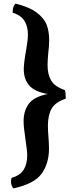

<svg xmlns="http://www.w3.org/2000/svg" viewBox="-20 -768 420 1066"><path d="M41 240Q41 231 44 220Q93 205 112 173.5Q131 142 131 95Q131 67 121 3Q111 -63 111 -94Q111 -153 140 -192Q169 -231 245 -246Q171 -259 141.5 -294.5Q112 -330 112 -383Q112 -416 124 -484Q125 -492 130 -522Q135 -552 135 -576Q135 -620 116.5 -651Q98 -682 50 -698Q50 -733 66 -748Q143 -729 184 -698Q225 -667 239 -630.5Q253 -594 253 -545Q253 -512 248 -474Q244 -428 244 -407Q244 -355 264 -321Q284 -287 340 -268Q345 -256 345 -220Q287 -201 266.5 -164.5Q246 -128 246 -70Q246 -40 249 -8Q250 2 251 22Q252 42 252 57Q252 140 211 196.5Q170 253 54 278Q41 261 41 240Z"/></svg>

Font: Vollkorn SC
Style: Bold
Weight: 700
Designer: Friedrich Althausen
Foundry: Friedrich Althausen
Version: Version 4.015